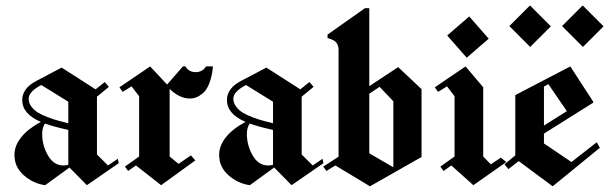

<svg xmlns="http://www.w3.org/2000/svg" viewBox="-20 -669 2214 698"><path d="M130 -360Q84.2 -335.8 84.2 -310Q84.2 -294.2 94.6 -280.8Q105 -267.5 118.8 -259.2Q132.5 -250.8 154.6 -242.5Q176.7 -234.2 191.7 -230.4Q206.7 -226.7 228.3 -220.8Q228.3 -234.2 228.3 -260.4Q228.3 -286.7 228.3 -299.2ZM144.2 4.2Q100.8 -1.7 66.7 -31.7Q32.5 -61.7 32.5 -105.8Q32.5 -139.2 57.1 -170Q81.7 -200.8 128.3 -225.8Q60.8 -255 60.8 -305Q60.8 -348.3 112.5 -375L204.2 -423.3L327.5 -344.2L360.8 -370.8L375.8 -353.3L332.5 -317.5V-107.5L372.5 -67.5L408.3 -91.7L411.7 -75.8L295.8 4.2L232.5 -60ZM228.3 -196.7Q171.7 -209.2 143.3 -220Q133.3 -204.2 133.3 -181.7Q133.3 -140.8 154.2 -104.2Q175 -67.5 210.8 -67.5Q220 -67.5 228.3 -70Q228.3 -91.7 228.3 -133.3Q228.3 -175 228.3 -196.7Z M674.2 -104.2 690 -85.8 565.8 4.2 474.2 -67.5 445.8 -47.5 434.2 -63.3 485.8 -100V-319.2L458.3 -355L425.8 -335L414.2 -351.7L525.8 -427.5L587.5 -361.7L645 -427.5H654.2Q666.7 -406.7 691.2 -406.7Q715.8 -406.7 729.2 -427.5H754.2Q750.8 -390.8 740.8 -365.8Q730.8 -340.8 717.5 -330Q704.2 -319.2 693.3 -315Q682.5 -310.8 670.8 -310.8Q632.5 -310.8 596.7 -345.8V-100L629.2 -73.3Z M874.2 -360Q828.3 -335.8 828.3 -310Q828.3 -294.2 838.8 -280.8Q849.2 -267.5 862.9 -259.2Q876.7 -250.8 898.8 -242.5Q920.8 -234.2 935.8 -230.4Q950.8 -226.7 972.5 -220.8Q972.5 -234.2 972.5 -260.4Q972.5 -286.7 972.5 -299.2ZM888.3 4.2Q845 -1.7 810.8 -31.7Q776.7 -61.7 776.7 -105.8Q776.7 -139.2 801.2 -170Q825.8 -200.8 872.5 -225.8Q805 -255 805 -305Q805 -348.3 856.7 -375L948.3 -423.3L1071.7 -344.2L1105 -370.8L1120 -353.3L1076.7 -317.5V-107.5L1116.7 -67.5L1152.5 -91.7L1155.8 -75.8L1040 4.2L976.7 -60ZM972.5 -196.7Q915.8 -209.2 887.5 -220Q877.5 -204.2 877.5 -181.7Q877.5 -140.8 898.3 -104.2Q919.2 -67.5 955 -67.5Q964.2 -67.5 972.5 -70Q972.5 -91.7 972.5 -133.3Q972.5 -175 972.5 -196.7Z M1512.5 -98.3V-345L1427.5 -425L1322.5 -355.8V-639.2H1306.7L1170.8 -543.3V-530.8Q1195 -524.2 1202.9 -513.8Q1210.8 -503.3 1210.8 -487.5V-99.2L1155 -63.3L1166.7 -47.5L1199.2 -67.5L1325 8.3ZM1322.5 -328.3 1360 -353.3 1410 -300.8V-60.8L1322.5 -111.7Z M1800.8 -95.8 1820.8 -80 1700.8 4.2 1620.8 -67.5 1592.5 -47.5 1580.8 -63.3 1632.5 -100V-319.2L1605 -355L1572.5 -335L1560.8 -351.7L1672.5 -427.5L1736.7 -351.7V-100L1764.2 -71.7ZM1605.8 -540 1685.8 -609.2 1756.7 -528.3 1676.7 -459.2Z M1831.7 -574.2 1906.7 -649.2 1982.5 -573.3 1907.5 -498.3ZM2023.3 -574.2 2098.3 -649.2 2174.2 -573.3 2099.2 -498.3ZM1828.3 -54.2 1814.2 -71.7 1853.3 -104.2V-323.3L2053.3 -427.5L2136.7 -299.2V-295.8L1957.5 -183.3V-147.5L2057.5 -80L2149.2 -151.7L2160.8 -131.7L1989.2 8.3L1865.8 -83.3ZM1957.5 -212.5 2040.8 -265 1973.3 -363.3 1957.5 -354.2Z"/></svg>

Font: Chomsky
Style: Regular
Weight: 400
Version: Version 2.3